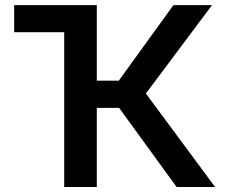

<svg xmlns="http://www.w3.org/2000/svg" viewBox="-20 -748 902 768"><path d="M299.3 -727.5V-619.1H36.6V-727.5ZM236.8 0V-727.5H367.2V-425.3H455.1L673.8 -727.5H828.1L563.5 -374L840.3 0H686.5L456.5 -316.4H367.2V0Z"/></svg>

Font: Inter 18pt SemiBold
Style: Regular
Weight: 600
Designer: Rasmus Andersson
Foundry: rsms
Version: Version 4.001;git-66647c0bb